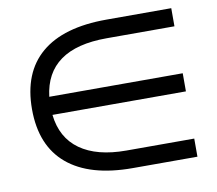

<svg xmlns="http://www.w3.org/2000/svg" viewBox="-68 -722 836 741"><g transform="rotate(-10 349.5 -352.0)"><path d="M394 -61Q227 -61 139 -135Q51 -209 51 -352Q51 -495 138 -569Q225 -643 394 -643H648V-572H382Q147 -572 125 -388H648V-317H125Q135 -226 201 -179Q267 -132 382 -132H648V-61Z"/></g></svg>

Font: kannada25
Style: Book
Weight: 400
Designer: Jelle Bosma - Monotype Design Team
Foundry: Monotype Imaging Inc.
Version: Version 2.003